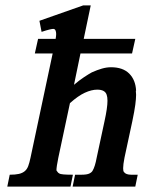

<svg xmlns="http://www.w3.org/2000/svg" viewBox="-20 -691 540 711"><path d="M278 -493 254 -377Q274 -394 291.5 -405.5Q309 -417 320 -423Q340 -432 357.5 -437Q375 -442 391 -442Q435 -442 458.5 -418.5Q482 -395 484 -355H483Q484 -348 484 -340Q484 -326 481 -303Q478 -280 470 -242L441 -107Q436 -81 436 -68Q436 -57 439 -54Q446 -44 466 -44H490L481 0H249L258 -44H281Q302 -44 311 -48.5Q320 -53 323 -59Q332 -74 338 -107L367 -242Q378 -292 378 -318Q378 -332 375 -340Q369 -359 340 -359Q319 -359 294 -347.5Q269 -336 239 -309L196 -107Q189 -73 189 -60Q191 -58 193 -54.5Q195 -51 199 -49Q203 -46 216 -45Q229 -44 250 -44L241 0H7L16 -44Q37 -44 50 -47Q63 -50 71.5 -57Q80 -64 84.5 -76Q89 -88 93 -107L175 -493H109L121 -547H186Q188 -558 188 -565Q188 -573 185.5 -578.5Q183 -584 177 -584Q173 -584 162.5 -581.5Q152 -579 134 -573L126 -614L288 -671H316L290 -547H481L469 -493Z"/></svg>

Font: New Athena Unicode
Style: Bold Italic
Weight: 700
Designer: J. Rusten 1997; rev. by R. Hancock 2001, 2002, rev. by D. Mastronarde 2002-2021
Foundry: Society for Classical Studies (formerly American Philological Association)
Version: Version 5.008